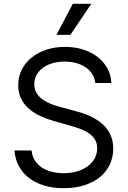

<svg xmlns="http://www.w3.org/2000/svg" viewBox="-20 -986 678 1019"><path d="M485.8 -545.5Q482.6 -572.4 469.1 -593.6Q455.6 -614.7 433.9 -629.3Q412.3 -643.8 383.9 -651.5Q355.5 -659.1 322.4 -659.1Q286.2 -659.1 256.6 -650Q226.9 -641 206 -624.8Q185 -608.7 173.5 -586.6Q161.9 -564.6 161.9 -538.4Q161.9 -518.8 168.7 -503.2Q175.4 -487.6 186.4 -475.5Q197.4 -463.4 212 -454Q226.6 -444.6 242.2 -437.9Q257.8 -431.1 273.4 -426.1Q289.1 -421.2 302.6 -417.6L376.4 -397.7Q395.2 -392.8 417.8 -385.5Q440.3 -378.2 463.1 -367.4Q485.8 -356.5 506.9 -341.3Q528.1 -326 544.6 -305.4Q561.1 -284.8 571 -258.2Q581 -231.5 581 -197.4Q581 -153.4 563.6 -114.9Q546.2 -76.3 512.6 -48.1Q479 -19.9 430 -3.6Q381 12.8 318.2 12.8Q259.6 12.8 212.7 -1.8Q165.8 -16.3 132.3 -42.6Q98.7 -68.9 79.4 -105.8Q60 -142.8 56.8 -187.5H147.7Q150.6 -156.6 165.3 -133.9Q180 -111.2 203.1 -96.2Q226.2 -81.3 256 -74Q285.9 -66.8 318.2 -66.8Q356.2 -66.8 388.5 -76.2Q420.8 -85.6 444.8 -103Q468.8 -120.4 482.2 -144.7Q495.7 -169 495.7 -198.9Q495.7 -226.2 483.8 -245.4Q471.9 -264.6 452.1 -278.4Q432.2 -292.3 405.9 -302Q379.6 -311.8 350.9 -319.6L261.4 -345.2Q218.8 -357.6 184.7 -374.8Q150.6 -392 126.6 -415.1Q102.6 -438.2 89.7 -467.9Q76.7 -497.5 76.7 -534.1Q76.7 -579.9 96.1 -617.4Q115.4 -654.8 149 -681.5Q182.5 -708.1 227.8 -722.7Q273.1 -737.2 325.3 -737.2Q378.2 -737.2 422.6 -722.7Q467 -708.1 499.5 -682.5Q532 -657 550.8 -621.8Q569.6 -586.6 571 -545.5ZM366.5 -965.9H464.5L353.7 -801.1H279.8Z"/></svg>

Font: Fast_Sans-Dotted
Style: Regular
Weight: 400
Version: Version 3.018